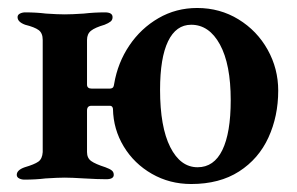

<svg xmlns="http://www.w3.org/2000/svg" viewBox="-20 -447 745 481"><path d="M263 -174Q263 -177 261 -179.5Q259 -182 256 -182H209Q198 -182 198 -170V-66Q198 -51 208.5 -43.5Q219 -36 244 -28Q255 -24 260 -20Q265 -16 265 -9Q265 2 246 2Q225 2 191 0Q159 -2 142 -2Q126 -2 94 0Q70 3 41 3Q34 3 28 0Q22 -3 22 -9Q22 -21 42 -28Q66 -35 76 -42Q86 -49 87 -66V-347Q87 -364 77 -371.5Q67 -379 43 -385Q24 -392 24 -404Q24 -410 30 -413Q36 -416 43 -416Q71 -416 95 -413Q125 -411 142 -411Q160 -411 190 -413Q216 -416 243 -416Q262 -416 262 -404Q262 -397 257 -393Q252 -389 242 -385Q218 -378 208 -370Q198 -362 198 -347V-235Q198 -225 210 -225H255Q259 -225 262 -227Q265 -229 266 -237Q275 -290 304 -333Q333 -376 377 -401.5Q421 -427 474 -427Q531 -427 577.5 -398.5Q624 -370 650.5 -322.5Q677 -275 677 -220Q677 -156 652.5 -102.5Q628 -49 579 -17.5Q530 14 459 14Q405 14 360.5 -11.5Q316 -37 290 -80Q264 -123 263 -174ZM558 -196Q558 -286 531 -335.5Q504 -385 459 -385Q421 -385 401 -343.5Q381 -302 381 -222Q381 -129 406.5 -78.5Q432 -28 475 -28Q516 -28 537 -71Q558 -114 558 -196Z"/></svg>

Font: EB Garamond SemiBold
Style: Regular
Weight: 600
Designer: Georg Duffner and Octavio Pardo
Foundry: Georg Duffner
Version: Version 1.000